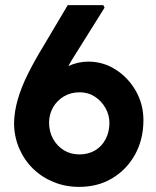

<svg xmlns="http://www.w3.org/2000/svg" viewBox="-20 -731 610 751"><path d="M290 0Q236 0 189.5 -19Q143 -38 108.5 -72Q74 -106 54.5 -152Q35 -198 35 -251Q36 -295 49.5 -342Q63 -389 88.5 -440.5Q114 -492 150 -551L245 -711H384L389 -701L262 -498Q235 -453 214.5 -412.5Q194 -372 178.5 -334.5Q163 -297 150 -259L121 -342Q138 -387 171 -420Q204 -453 244.5 -471.5Q285 -490 325 -490Q384 -490 433 -458.5Q482 -427 511.5 -375Q541 -323 541 -261Q541 -186 508.5 -127Q476 -68 419.5 -34Q363 0 290 0ZM291 -127Q325 -127 351.5 -142.5Q378 -158 393 -186.5Q408 -215 408 -250Q408 -281 392.5 -308.5Q377 -336 351 -353Q325 -370 292 -370Q257 -370 230 -354Q203 -338 187.5 -311Q172 -284 172 -251Q172 -216 187.5 -188Q203 -160 229.5 -143.5Q256 -127 291 -127Z"/></svg>

Font: Readex Pro SemiBold
Style: Regular
Weight: 600
Designer: Bonnie Shaver-Troup, Thomas Jockin
Foundry: Lexend
Version: Version 1.204